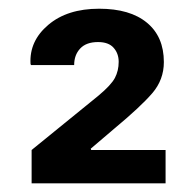

<svg xmlns="http://www.w3.org/2000/svg" viewBox="-20 -742 442 436"><path d="M356 -325.7H51.8V-401.4L203.1 -524.4Q232.4 -548.8 241 -565.2Q249.5 -581.5 249.5 -601.6Q249.5 -620.6 238 -633.5Q226.6 -646.5 202.6 -646.5Q175.8 -646.5 162.1 -631.8Q148.4 -617.2 148.4 -594.2H50.3L49.3 -597.2Q46.4 -648.9 89.6 -685.5Q132.8 -722.2 205.1 -722.2Q275.4 -722.2 313.7 -690.4Q352.1 -658.7 352.1 -601.1Q352.1 -561 325.9 -530.5Q299.8 -500 239.3 -449.7L186 -404.3L187 -401.4H356Z"/></svg>

Font: Roboto Avanza Slab
Style: Bold
Weight: 700
Designer: Google
Version: Version 1.100263; 2013; ttfautohint (v0.94.20-1c74) -l 8 -r 